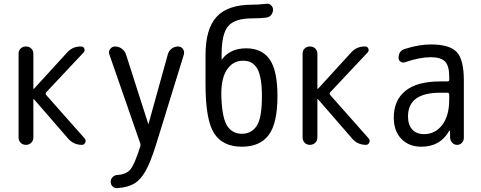

<svg xmlns="http://www.w3.org/2000/svg" viewBox="-20 -765 2540 1014"><path d="M78.1 -39.1V-481.4Q78.1 -498 88.9 -508.8Q99.6 -519.5 116.7 -519.5Q133.8 -519.5 145 -508.8Q156.2 -498 156.2 -481.4V-295.9H157.2H159.2L335 -488.3Q364.3 -520.5 408.2 -519.5Q420.9 -519.5 425.3 -508.3Q429.7 -497.1 421.9 -488.3L223.6 -277.3Q218.8 -270.5 223.6 -263.7L427.7 -33.2Q435.5 -24.4 430.2 -12.2Q424.8 0 413.1 0Q368.2 0 339.8 -33.2L159.2 -241.2Q158.2 -242.2 157.2 -242.2Q156.2 -242.2 156.2 -241.2V-39.1Q156.2 -22.5 145 -11.2Q133.8 0 116.7 0Q99.6 0 88.9 -11.2Q78.1 -22.5 78.1 -39.1Z M720.7 -7.8 557.6 -477.5Q551.8 -492.2 561.5 -505.9Q571.3 -519.5 587.9 -519.5Q606.4 -519.5 622.6 -508.3Q638.7 -497.1 645.5 -477.5L762.7 -111.3Q762.7 -110.4 763.7 -110.4Q764.6 -110.4 764.6 -111.3L866.2 -477.5Q871.1 -496.1 886.2 -507.8Q901.4 -519.5 920.9 -519.5Q936.5 -519.5 945.8 -506.8Q955.1 -494.1 951.2 -477.5L803.7 0Q775.4 90.8 749 137.7Q722.7 184.6 689 204.6Q655.3 224.6 599.6 228.5Q585 229.5 574.7 219.7Q564.5 210 564.5 195.3Q564.5 181.6 574.2 170.9Q584 160.2 598.6 159.2Q647.5 156.2 669.4 128.9Q691.4 101.6 720.7 8.8Q723.6 0 720.7 -7.8Z M1262.7 -444.3Q1208 -444.3 1176.3 -393.6Q1144.5 -342.8 1149.4 -244.1Q1154.3 -137.7 1181.2 -98.1Q1208 -58.6 1257.8 -58.6Q1307.6 -58.6 1335.4 -99.6Q1363.3 -140.6 1363.3 -257.8Q1363.3 -316.4 1355 -355.5Q1346.7 -394.5 1332 -412.6Q1317.4 -430.7 1301.3 -437.5Q1285.2 -444.3 1262.7 -444.3ZM1257.8 9.8Q1156.2 9.8 1110.8 -61Q1065.4 -131.8 1065.4 -320.3V-474.6Q1065.4 -612.3 1124 -676.3Q1182.6 -740.2 1311.5 -740.2Q1345.7 -740.2 1387.7 -745.1Q1401.4 -747.1 1411.6 -737.3Q1421.9 -727.5 1421.9 -713.9Q1421.9 -698.2 1412.1 -686Q1402.3 -673.8 1385.7 -671.9Q1353.5 -668 1311.5 -668Q1220.7 -668 1185.5 -627.4Q1150.4 -586.9 1150.4 -477.5V-451.2V-450.2Q1152.3 -450.2 1152.3 -451.2Q1195.3 -509.8 1280.3 -509.8Q1363.3 -509.8 1404.3 -451.2Q1445.3 -392.6 1445.3 -257.8Q1445.3 -113.3 1398.9 -51.8Q1352.5 9.8 1257.8 9.8Z M1578.1 -39.1V-481.4Q1578.1 -498 1588.9 -508.8Q1599.6 -519.5 1616.7 -519.5Q1633.8 -519.5 1645 -508.8Q1656.2 -498 1656.2 -481.4V-295.9H1657.2H1659.2L1835 -488.3Q1864.3 -520.5 1908.2 -519.5Q1920.9 -519.5 1925.3 -508.3Q1929.7 -497.1 1921.9 -488.3L1723.6 -277.3Q1718.8 -270.5 1723.6 -263.7L1927.7 -33.2Q1935.5 -24.4 1930.2 -12.2Q1924.8 0 1913.1 0Q1868.2 0 1839.8 -33.2L1659.2 -241.2Q1658.2 -242.2 1657.2 -242.2Q1656.2 -242.2 1656.2 -241.2V-39.1Q1656.2 -22.5 1645 -11.2Q1633.8 0 1616.7 0Q1599.6 0 1588.9 -11.2Q1578.1 -22.5 1578.1 -39.1Z M2304.7 -275.4Q2134.8 -275.4 2134.8 -150.4Q2134.8 -105.5 2157.2 -81.1Q2179.7 -56.6 2219.7 -56.6Q2278.3 -56.6 2315.4 -105Q2352.5 -153.3 2352.5 -240.2V-265.6Q2352.5 -274.4 2343.8 -275.4ZM2205.1 9.8Q2139.6 9.8 2099.6 -31.7Q2059.6 -73.2 2059.6 -144.5Q2059.6 -235.4 2121.1 -285.2Q2182.6 -335 2304.7 -335H2343.8Q2352.5 -335 2352.5 -343.8V-360.4Q2352.5 -417 2330.6 -439.9Q2308.6 -462.9 2254.9 -462.9Q2197.3 -462.9 2119.1 -436.5Q2107.4 -431.6 2096.2 -439Q2085 -446.3 2085 -459Q2085 -497.1 2119.1 -506.8Q2193.4 -530.3 2254.9 -530.3Q2354.5 -530.3 2392.1 -490.2Q2429.7 -450.2 2429.7 -339.8V-36.1Q2429.7 -21.5 2419.4 -10.7Q2409.2 0 2394 0Q2378.9 0 2368.7 -10.7Q2358.4 -21.5 2357.4 -36.1L2356.4 -74.2Q2356.4 -75.2 2355.5 -75.2Q2353.5 -75.2 2352.5 -74.2Q2305.7 9.8 2205.1 9.8Z"/></svg>

Font: Rounded Mgen+ 1m regular
Style: Regular
Weight: 400
Designer: [Source Han Sans]
Ryoko NISHIZUKA  (kana & ideographs); Paul D. Hunt (Latin, Greek & Cyrillic); Wenlong ZHANG  (bopomofo
Version: Version 1.059.20150602